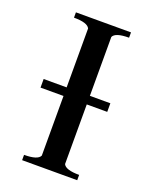

<svg xmlns="http://www.w3.org/2000/svg" viewBox="-116 -649 561 714"><g transform="rotate(20 164.5 -292.5)"><path d="M60 0V-21Q114 -21 123 -41V-277H32V-311H123V-544Q114 -564 60 -564V-585H278V-564Q224 -564 215 -544V-311H296V-277H215V-41Q224 -21 278 -21V0Z"/></g></svg>

Font: Judson
Style: Regular
Weight: 400
Version: Version 20110429